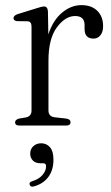

<svg xmlns="http://www.w3.org/2000/svg" viewBox="-20 -478 424 731"><path d="M162.5 -434.5 164 -347Q182 -401.5 216.5 -430Q251 -458.5 290 -458.5Q328.5 -458.5 350.5 -436.8Q372.5 -415 372.5 -379Q372.5 -356 362.2 -343.5Q352 -331 336 -331Q302 -331 302 -368V-382.5Q302 -417 266 -417Q228.5 -417 196.5 -373.8Q164.5 -330.5 164.5 -247V-57.5Q164.5 -34.5 188 -31.5L232.5 -26.5Q248.5 -24 248.5 -12.5Q248.5 0 232 0H54Q37.5 0 37.5 -12.5Q37.5 -22 52 -26.5L79 -31Q100 -35.5 100 -57V-377.5Q100 -396 85 -397L44.5 -397.5Q31.5 -399.5 31.5 -409Q31.5 -418.5 46.5 -424L119 -446.5Q140.5 -453.5 147 -453.5Q161.5 -453.5 162.5 -434.5ZM133.5 143.5Q115 143.5 105 133Q95 122.5 95 107Q95 89.5 107 78.5Q119 67.5 137 67.5Q157 67.5 170.2 82.5Q183.5 97.5 183.5 130.5Q183.5 169.5 164 195.8Q144.5 222 109.5 231.5Q96.5 235.5 93 225.5Q90 215.5 102.5 212Q128.5 204 142 188Q155.5 172 155.5 155Q155.5 143.5 144.5 143.5Z"/></svg>

Font: Fraunces 72pt S050 Light
Style: Regular
Weight: 300
Version: Version 1.000; ttfautohint (v1.8.3)